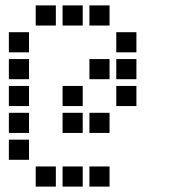

<svg xmlns="http://www.w3.org/2000/svg" viewBox="-20 -708 640 715"><path d="M114 -688Q113 -688 113 -688Q113 -688 113 -687V-614Q113 -613 113 -613Q113 -613 114 -613H187Q188 -613 188 -613Q188 -613 188 -614V-687Q188 -688 188 -688Q188 -688 187 -688ZM214 -688Q213 -688 213 -688Q213 -688 213 -687V-614Q213 -613 213 -613Q213 -613 214 -613H287Q288 -613 288 -613Q288 -613 288 -614V-687Q288 -688 288 -688Q288 -688 287 -688ZM314 -688Q313 -688 313 -688Q313 -688 313 -687V-614Q313 -613 313 -613Q313 -613 314 -613H387Q388 -613 388 -613Q388 -613 388 -614V-687Q388 -688 388 -688Q388 -688 387 -688ZM14 -588Q13 -588 13 -588Q13 -588 13 -587V-514Q13 -513 13 -513Q13 -513 14 -513H87Q88 -513 88 -513Q88 -513 88 -514V-587Q88 -588 88 -588Q88 -588 87 -588ZM414 -588Q413 -588 413 -588Q413 -588 413 -587V-514Q413 -513 413 -513Q413 -513 414 -513H487Q488 -513 488 -513Q488 -513 488 -514V-587Q488 -588 488 -588Q488 -588 487 -588ZM14 -488Q13 -488 13 -488Q13 -488 13 -487V-414Q13 -413 13 -413Q13 -413 14 -413H87Q88 -413 88 -413Q88 -413 88 -414V-487Q88 -488 88 -488Q88 -488 87 -488ZM314 -488Q313 -488 313 -488Q313 -488 313 -487V-414Q313 -413 313 -413Q313 -413 314 -413H387Q388 -413 388 -413Q388 -413 388 -414V-487Q388 -488 388 -488Q388 -488 387 -488ZM414 -488Q413 -488 413 -488Q413 -488 413 -487V-414Q413 -413 413 -413Q413 -413 414 -413H487Q488 -413 488 -413Q488 -413 488 -414V-487Q488 -488 488 -488Q488 -488 487 -488ZM14 -388Q13 -388 13 -388Q13 -388 13 -387V-314Q13 -313 13 -313Q13 -313 14 -313H87Q88 -313 88 -313Q88 -313 88 -314V-387Q88 -388 88 -388Q88 -388 87 -388ZM214 -388Q213 -388 213 -388Q213 -388 213 -387V-314Q213 -313 213 -313Q213 -313 214 -313H287Q288 -313 288 -313Q288 -313 288 -314V-387Q288 -388 288 -388Q288 -388 287 -388ZM414 -388Q413 -388 413 -388Q413 -388 413 -387V-314Q413 -313 413 -313Q413 -313 414 -313H487Q488 -313 488 -313Q488 -313 488 -314V-387Q488 -388 488 -388Q488 -388 487 -388ZM14 -288Q13 -288 13 -288Q13 -288 13 -287V-214Q13 -213 13 -213Q13 -213 14 -213H87Q88 -213 88 -213Q88 -213 88 -214V-287Q88 -288 88 -288Q88 -288 87 -288ZM214 -288Q213 -288 213 -288Q213 -288 213 -287V-214Q213 -213 213 -213Q213 -213 214 -213H287Q288 -213 288 -213Q288 -213 288 -214V-287Q288 -288 288 -288Q288 -288 287 -288ZM314 -288Q313 -288 313 -288Q313 -288 313 -287V-214Q313 -213 313 -213Q313 -213 314 -213H387Q388 -213 388 -213Q388 -213 388 -214V-287Q388 -288 388 -288Q388 -288 387 -288ZM14 -188Q13 -188 13 -188Q13 -188 13 -187V-114Q13 -113 13 -113Q13 -113 14 -113H87Q88 -113 88 -113Q88 -113 88 -114V-187Q88 -188 88 -188Q88 -188 87 -188ZM114 -88Q113 -88 113 -88Q113 -88 113 -87V-14Q113 -13 113 -13Q113 -13 114 -13H187Q188 -13 188 -13Q188 -13 188 -14V-87Q188 -88 188 -88Q188 -88 187 -88ZM214 -88Q213 -88 213 -88Q213 -88 213 -87V-14Q213 -13 213 -13Q213 -13 214 -13H287Q288 -13 288 -13Q288 -13 288 -14V-87Q288 -88 288 -88Q288 -88 287 -88ZM314 -88Q313 -88 313 -88Q313 -88 313 -87V-14Q313 -13 313 -13Q313 -13 314 -13H387Q388 -13 388 -13Q388 -13 388 -14V-87Q388 -88 388 -88Q388 -88 387 -88Z"/></svg>

Font: Doto
Style: Bold
Weight: 700
Monospace: yes
Version: Version 1.000